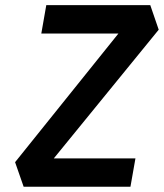

<svg xmlns="http://www.w3.org/2000/svg" viewBox="-20 -713 626 733"><path d="M70.3 0 37.6 -93.8 432.1 -585H137.7L156.7 -693.4H553.7L585.9 -599.6L185.5 -108.4H497.1L478 0Z"/></svg>

Font: Cascadia Code NF SemiBold
Style: Italic
Weight: 600
Italic angle: -10°
Monospace: yes
Designer: Aaron Bell
Foundry: Saja Typeworks
Version: Version 2404.023; ttfautohint (v1.8.4)